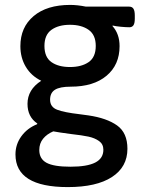

<svg xmlns="http://www.w3.org/2000/svg" viewBox="-20 -550 586 782"><path d="M43 79Q43 38 67 5Q91 -28 131 -44L132 -47Q92 -74 92 -127Q92 -185 148 -221Q107 -241 85 -278Q63 -315 63 -362Q63 -439 117 -484.5Q171 -530 266 -530Q295 -530 330 -523H506Q518 -523 523.5 -514.5Q529 -506 529 -487V-474Q529 -455 523.5 -447Q518 -439 507 -439Q493 -439 472 -441Q451 -443 439 -446L438 -444Q467 -412 467 -362Q467 -286 414 -241.5Q361 -197 268 -197Q224 -197 204 -184.5Q184 -172 184 -144Q184 -114 213 -103Q242 -92 303 -85L340 -80Q415 -69 457 -39Q499 -9 499 56Q499 130 436 171Q373 212 256 212Q43 212 43 79ZM370 -363Q370 -408 341 -428.5Q312 -449 265 -449Q218 -449 189.5 -428.5Q161 -408 161 -363Q161 -317 189.5 -297Q218 -277 265 -277Q312 -277 341 -297Q370 -317 370 -363ZM401 60Q401 37 383.5 24.5Q366 12 340.5 6.5Q315 1 270 -4Q217 -11 197 -15Q171 -4 155.5 15Q140 34 140 61Q140 97 169.5 113Q199 129 267 129Q335 129 368 112Q401 95 401 60Z"/></svg>

Font: Asap-Medium
Style: Regular
Weight: 500
Designer: Pablo Cosgaya
Foundry: Omnibus-Type
Version: Version 2.000; ttfautohint (v1.8)